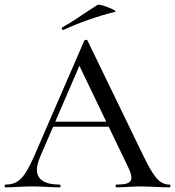

<svg xmlns="http://www.w3.org/2000/svg" viewBox="-25 -807 754 827"><path d="M199 -283H471L478 -261H187ZM704 0Q685 0 645 -2Q603 -4 585 -4Q562 -4 528 -2Q494 0 477 0Q473 0 473 -6Q473 -12 477 -12Q511 -12 526 -18.5Q541 -25 541 -42Q541 -59 526 -89L311 -536L343 -584L148 -132Q134 -98 134 -76Q134 -44 159 -28Q184 -12 231 -12Q236 -12 236 -6Q236 0 231 0Q213 0 179 -2Q141 -4 113 -4Q87 -4 51 -2Q19 0 -1 0Q-5 0 -5 -6Q-5 -12 -1 -12Q27 -12 46.5 -23Q66 -34 84 -61Q102 -88 125 -141L338 -632Q339 -635 345 -635.5Q351 -636 352 -632L592 -137Q627 -64 650.5 -38Q674 -12 704 -12Q709 -12 709 -6Q709 0 704 0ZM247 -678Q243 -678 241.5 -682.5Q240 -687 243 -689Q272 -705 301.5 -724.5Q331 -744 338 -749L395 -786Q399 -789 422 -782Q445 -775 462 -766Q479 -757 470 -756Q352 -726 248 -678Z"/></svg>

Font: Cormorant Infant Medium
Style: Regular
Weight: 500
Designer: Christian Thalmann (Catharsis Fonts)
Foundry: Catharsis Fonts
Version: Version 4.000